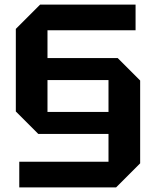

<svg xmlns="http://www.w3.org/2000/svg" viewBox="-20 -720 680 837"><path d="M64 97V-15H453V-136H147L49 -234V-594L155 -700H571V-588H187V-467H493L591 -369V-8L486 97ZM187 -232H453V-371H187Z"/></svg>

Font: Tektur SemiBold
Style: Regular
Weight: 600
Designer: Adam Jagosz
Foundry: Adam Jagosz
Version: Version 1.005;gftools[0.9.30]